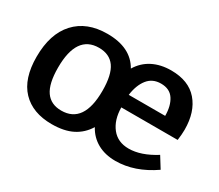

<svg xmlns="http://www.w3.org/2000/svg" viewBox="-103 -766 1139 1000"><g transform="rotate(30 466.0 -266.0)"><path d="M849 -133 890 -67Q777 11 662 11Q600 11 554 -14.5Q508 -40 482 -88Q452 -39 402.5 -14Q353 11 279 11Q164 11 100 -56Q36 -123 36 -254Q36 -392 105 -467Q174 -542 297 -542Q438 -542 492 -446Q521 -494 569 -518.5Q617 -543 680 -543Q785 -543 839.5 -480Q894 -417 894 -310Q894 -283 889 -246H550Q551 -171 587.5 -125Q624 -79 690 -79Q763 -79 849 -133ZM422 -272Q422 -368 390.5 -412.5Q359 -457 295 -457Q161 -457 161 -261Q161 -165 192.5 -120Q224 -75 287 -75Q422 -75 422 -272ZM551 -322H770Q770 -382 745.5 -419.5Q721 -457 668 -457Q617 -457 588 -420Q559 -383 551 -322Z"/></g></svg>

Font: Bitter Pro SemiBold
Style: Regular
Weight: 600
Designer: Sol Matas, and Bitter project Authors
Foundry: Sol Matas
Version: Version 1.010